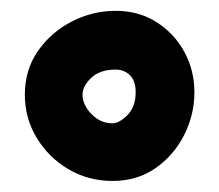

<svg xmlns="http://www.w3.org/2000/svg" viewBox="-20 -366 400 351"><path d="M25.4 -192.9Q25.4 -238.3 49.3 -272.7Q73.2 -307.1 111.3 -326.7Q149.4 -346.2 191.4 -346.2Q233.9 -346.2 266.4 -325.4Q298.8 -304.7 317.1 -271Q335.4 -237.3 335.4 -197.3Q335.4 -156.7 316.9 -119.6Q298.3 -82.5 264.6 -58.8Q231 -35.2 185.5 -35.2Q141.6 -35.2 105.2 -56.6Q68.8 -78.1 47.1 -114Q25.4 -149.9 25.4 -192.9ZM130.9 -192.9Q130.9 -174.3 147.2 -157.5Q163.6 -140.6 185.5 -140.6Q198.2 -140.6 213.1 -155.8Q228 -170.9 228 -197.3Q228 -218.3 217.5 -228.5Q207 -238.8 191.4 -238.8Q162.6 -238.8 146.7 -223.6Q130.9 -208.5 130.9 -192.9Z"/></svg>

Font: Mikhak ExtraBold
Style: Regular
Weight: 800
Designer: Amin Abedi
Version: Version 3.3